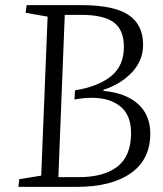

<svg xmlns="http://www.w3.org/2000/svg" viewBox="-20 -730 637 750"><path d="M539 -555Q539 -494 496 -448Q453 -402 384 -379V-375Q471 -367 519 -324Q567 -281 567 -208Q567 -107 491 -53.5Q415 0 279 0H52L55 -30L141 -44L166 -665L80 -680L84 -710H297Q424 -710 481.5 -672Q539 -634 539 -555ZM273 -377Q364 -392 414 -432.5Q464 -473 464 -547Q464 -613 424.5 -642.5Q385 -672 296 -672H233L208 -38H287Q386 -38 439 -79.5Q492 -121 492 -210Q492 -280 450.5 -314Q409 -348 338 -348Q304 -348 271 -341Z"/></svg>

Font: Literata 36pt Light
Style: Italic
Weight: 300
Italic angle: -2°
Designer: Latin by Veronika Burian and Jose Scaglione. Greek by Irene Vlachou. Cyrillic by Vera Evstafieva
Foundry: TypeTogether
Version: Version 3.002